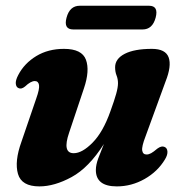

<svg xmlns="http://www.w3.org/2000/svg" viewBox="-20 -637 636 668"><path d="M552 -126Q561.5 -122.5 562.5 -110.2Q563.5 -98 554 -82.5Q528.5 -40 483 -14.2Q437.5 11.5 386.5 11.5Q313.5 11.5 313.5 -45.5Q313.5 -63.5 322 -86.5Q330.5 -109.5 341.5 -136Q289 -53.5 229.2 -21Q169.5 11.5 117 11.5Q55 11.5 42.5 -32Q30 -75.5 54.5 -143.5L106 -294Q118 -327.5 115.8 -341.2Q113.5 -355 101 -355Q87 -355 67 -336Q54 -325.5 44.5 -330.5Q36.5 -333.5 35 -345.2Q33.5 -357 43.5 -376Q64.5 -416.5 106 -441.8Q147.5 -467 202.5 -467Q265 -467 279 -429.2Q293 -391.5 272 -329.5L220.5 -175.5Q196 -104 236.5 -104Q266 -104 302.2 -140.8Q338.5 -177.5 364 -249.5Q378 -288 384.2 -310.5Q390.5 -333 390.5 -347.5Q390.5 -362 385.5 -374.5Q380.5 -387 380.5 -403Q380.5 -432.5 414 -449.8Q447.5 -467 508.5 -467Q556 -467 566.8 -437.2Q577.5 -407.5 556 -353.5L486.5 -163Q472.5 -127 474.8 -113.2Q477 -99.5 490 -99.5Q497.5 -99.5 505.8 -104Q514 -108.5 527.5 -120Q542 -130.5 552 -126ZM211.5 -575.5Q222.5 -617 257.5 -617H498.5Q532.5 -617 521.5 -575.5Q510.5 -534.5 476 -534.5H235Q200.5 -534.5 211.5 -575.5Z"/></svg>

Font: Fraunces 72pt Soft
Style: Bold Italic
Weight: 700
Italic angle: -16°
Version: Version 1.000;[b76b70a41]